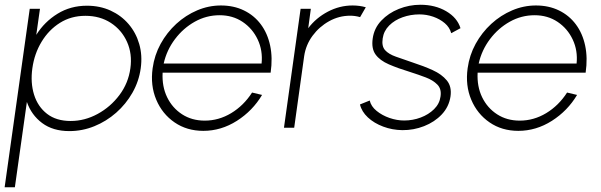

<svg xmlns="http://www.w3.org/2000/svg" viewBox="-44 -537 2528 807"><path d="M18.5 250H-24.5L81 -500H124L108.5 -390.5Q143 -445.5 197.8 -479.2Q252.5 -513 321.5 -513Q376 -513 420.8 -492.5Q465.5 -472 496.5 -435.8Q527.5 -399.5 541.2 -352Q555 -304.5 547.5 -250Q540 -195.5 512.8 -147.5Q485.5 -99.5 444.2 -63.2Q403 -27 352.5 -6.5Q302 14 247.5 14Q178.5 14 133.2 -19.8Q88 -53.5 69 -108.5ZM315 -470.5Q255 -470.5 208 -441Q161 -411.5 130.8 -361.5Q100.5 -311.5 92 -250Q83.5 -189.5 99.2 -139Q115 -88.5 153.8 -58.5Q192.5 -28.5 253 -28.5Q312 -28.5 366.2 -58Q420.5 -87.5 458 -137.5Q495.5 -187.5 504 -250Q512.5 -310.5 490 -360.8Q467.5 -411 421.8 -440.8Q376 -470.5 315 -470.5Z M810.5 13Q741.5 13 689.8 -22.5Q638 -58 612.8 -117.8Q587.5 -177.5 597.5 -250Q605 -305 631.2 -352.8Q657.5 -400.5 697 -436.8Q736.5 -473 784.8 -493.5Q833 -514 884.5 -514Q938.5 -514 981.2 -493.2Q1024 -472.5 1052.2 -434.8Q1080.5 -397 1091.5 -345.2Q1102.5 -293.5 1093.5 -231.5H639.5Q636.5 -173.5 658.5 -128.2Q680.5 -83 721.5 -56.5Q762.5 -30 816.5 -30Q875.5 -30 927.8 -61.5Q980 -93 1015.5 -148L1057.5 -138Q1018 -71.5 951.8 -29.2Q885.5 13 810.5 13ZM644 -270H1055.5Q1061 -324.5 1039.2 -370.8Q1017.5 -417 975.8 -445Q934 -473 879 -473Q823.5 -473 774.8 -445.8Q726 -418.5 691.2 -372.2Q656.5 -326 644 -270Z M1149.5 0 1219.5 -500H1262.5L1251.5 -418.5Q1284.5 -462 1334 -488Q1383.5 -514 1438 -514Q1467.5 -514 1493.5 -506.5L1469.5 -465Q1449 -471 1428 -471Q1381 -471 1339.5 -448Q1298 -425 1269.8 -386.8Q1241.5 -348.5 1234.5 -301.5L1192.5 0Z M1647 10Q1605 9.5 1566.8 -4.8Q1528.5 -19 1502.2 -43.5Q1476 -68 1469 -98L1510 -114.5Q1515.5 -90 1538.8 -71Q1562 -52 1593.2 -41.2Q1624.5 -30.5 1654.5 -30.5Q1691 -30.5 1724.2 -43Q1757.5 -55.5 1780.5 -78.2Q1803.5 -101 1807.5 -131Q1812.5 -163 1794.2 -181.5Q1776 -200 1745.8 -211.5Q1715.5 -223 1682.5 -233.5Q1628.5 -250 1590.5 -266.5Q1552.5 -283 1534.5 -308Q1516.5 -333 1522.5 -375Q1528.5 -418.5 1558.5 -450.2Q1588.5 -482 1632.2 -499.5Q1676 -517 1723 -517Q1785 -517 1831.5 -489.8Q1878 -462.5 1891.5 -418.5L1852.5 -397.5Q1846 -422 1825.5 -439.5Q1805 -457 1776.8 -466.8Q1748.5 -476.5 1719 -476.5Q1682 -476.5 1648.2 -464.5Q1614.5 -452.5 1591.8 -429.8Q1569 -407 1564.5 -375.5Q1559.5 -343 1574.5 -326.2Q1589.5 -309.5 1620 -298.8Q1650.5 -288 1691.5 -274Q1736.5 -259.5 1774.5 -242.2Q1812.5 -225 1834 -199Q1855.5 -173 1849.5 -131.5Q1843 -88 1812.8 -56Q1782.5 -24 1738.5 -6.8Q1694.5 10.5 1647 10Z M2134.5 13Q2065.5 13 2013.8 -22.5Q1962 -58 1936.8 -117.8Q1911.5 -177.5 1921.5 -250Q1929 -305 1955.2 -352.8Q1981.5 -400.5 2021 -436.8Q2060.5 -473 2108.8 -493.5Q2157 -514 2208.5 -514Q2262.5 -514 2305.2 -493.2Q2348 -472.5 2376.2 -434.8Q2404.5 -397 2415.5 -345.2Q2426.5 -293.5 2417.5 -231.5H1963.5Q1960.5 -173.5 1982.5 -128.2Q2004.5 -83 2045.5 -56.5Q2086.5 -30 2140.5 -30Q2199.5 -30 2251.8 -61.5Q2304 -93 2339.5 -148L2381.5 -138Q2342 -71.5 2275.8 -29.2Q2209.5 13 2134.5 13ZM1968 -270H2379.5Q2385 -324.5 2363.2 -370.8Q2341.5 -417 2299.8 -445Q2258 -473 2203 -473Q2147.5 -473 2098.8 -445.8Q2050 -418.5 2015.2 -372.2Q1980.5 -326 1968 -270Z"/></svg>

Font: Urbanist ExtraLight
Style: Italic
Weight: 250
Version: Version 1.303